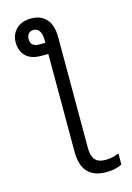

<svg xmlns="http://www.w3.org/2000/svg" viewBox="-146 -837 792 1149"><g transform="rotate(-15 250.0 -262.5)"><path d="M212 73V-533H169Q105 -533 73 -565Q41 -597 41 -651Q41 -698 73.5 -731.5Q106 -765 168 -765Q227 -765 261 -727Q295 -689 295 -614V72Q295 121 315 144.5Q335 168 377 168Q424 168 463 150V219Q424 240 365 240Q212 240 212 73ZM212 -602V-621Q212 -655 199.5 -675Q187 -695 164 -695Q144 -695 132.5 -683Q121 -671 121 -649Q121 -602 174 -602Z"/></g></svg>

Font: Noto Sans Mono UI Cond
Style: Regular
Weight: 400
Width: 3
Monospace: yes
Designer: Monotype Design team
Foundry: Monotype Imaging Inc.
Version: Version 1.000